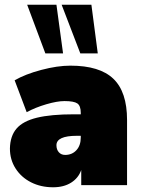

<svg xmlns="http://www.w3.org/2000/svg" viewBox="-20 -784 599 813"><path d="M518 -276V0H324V-64Q312 -30 281 -10.5Q250 9 205 9Q153 9 111.5 -12Q70 -33 46 -70.5Q22 -108 22 -155Q23 -208 50 -239.5Q77 -271 136 -285.5Q195 -300 294 -300H322V-306Q322 -336 307.5 -346Q293 -356 253 -356Q222 -356 176 -342.5Q130 -329 93 -309L42 -444Q87 -470 155 -488Q223 -506 278 -506Q402 -506 460 -450.5Q518 -395 518 -276ZM322 -202V-209H306Q219 -209 219 -169Q219 -151 229 -139.5Q239 -128 256 -128Q285 -128 303.5 -148Q322 -168 322 -202ZM95 -764H219L247 -558H172ZM241 -764H367L394 -558H320Z"/></svg>

Font: Nunito Sans Heavy
Style: Regular
Weight: 400
Designer: Vernon Adams
Foundry: Vernon Adams
Version: Version 2.500